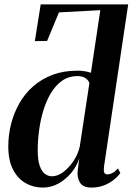

<svg xmlns="http://www.w3.org/2000/svg" viewBox="-20 -837 600 868"><path d="M173 11Q131.5 11 96 -9Q60.5 -29 39 -70.2Q17.5 -111.5 17.5 -175Q17.5 -227 30.2 -277Q43 -327 67.8 -370.5Q92.5 -414 130.2 -447Q168 -480 217.8 -498.8Q267.5 -517.5 330 -517.5Q347.5 -517.5 363.8 -514.8Q380 -512 391 -508L433.5 -791L246.5 -781L193 -652L137.5 -651L164 -817H559.5L450 -83Q448 -65.5 451.2 -57Q454.5 -48.5 465 -48.5Q476 -48.5 488.2 -55Q500.5 -61.5 513.5 -75.5L524 -54.5Q512 -38 492.5 -22.8Q473 -7.5 448 1.8Q423 11 393 11Q354 11 340.5 -13.2Q327 -37.5 331.5 -68.5L338.5 -121.5Q328 -87.5 303.5 -57.2Q279 -27 245.5 -8Q212 11 173 11ZM215.5 -40Q240 -40 265.8 -59Q291.5 -78 312 -108.8Q332.5 -139.5 340.5 -174L384 -460.5Q382 -472 368 -482.5Q354 -493 330.5 -493Q290.5 -493 260.5 -471.8Q230.5 -450.5 209.5 -415Q188.5 -379.5 175.5 -336Q162.5 -292.5 156.5 -246.2Q150.5 -200 150.5 -157.5Q150.5 -112.5 159.8 -86.8Q169 -61 183.8 -50.5Q198.5 -40 215.5 -40Z"/></svg>

Font: Merriweather 144pt SemiBold
Style: Italic
Weight: 600
Italic angle: -7.8°
Version: Version 2.101